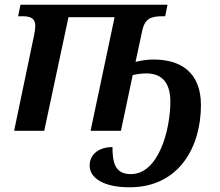

<svg xmlns="http://www.w3.org/2000/svg" viewBox="-20 -556 934 816"><path d="M530 240C744 240 834 65 834 -109C834 -253 743 -303 633 -303C602 -303 577 -298 556 -293L584 -423C595 -478 622 -487 672 -487H682L692 -536H67L57 -487H75C112 -487 130 -477 130 -446C130 -436 128 -421 125 -407L40 0H168L271 -483H467L365 0H494L544 -237C563 -241 581 -244 602 -244C665 -244 704 -208 704 -124C704 -6 655 184 536 184C469 184 458 135 458 69C404 69 361 97 361 148C361 199 418 240 530 240Z"/></svg>

Font: Noto Serif SemiBold
Style: Italic
Weight: 600
Italic angle: -12°
Designer: Monotype Design Team
Foundry: Monotype Imaging Inc.
Version: Version 2.014